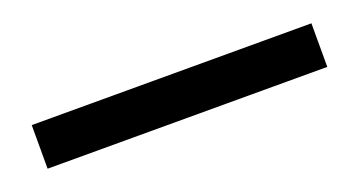

<svg xmlns="http://www.w3.org/2000/svg" viewBox="-23 -102 503 269"><g transform="rotate(-20 228.5 32.5)"><path d="M20 65H437V0H20Z"/></g></svg>

Font: TPK Tissa Web Quiz
Style: Regular
Weight: 400
Designer: Jacques Le Bailly, Suppakit Chalermlarp | Katatrad Co.,Ltd.
Foundry: Jacques Le Bailly, Cadson Demak Co.,Ltd.
Version: Version 5.000;Glyphs 3.1.2 (3151)